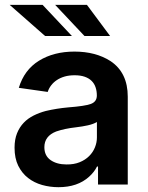

<svg xmlns="http://www.w3.org/2000/svg" viewBox="-20 -767 615 798"><path d="M223 11Q187.9 11 155 1.8Q122.2 -7.5 96.8 -27.2Q71.4 -46.9 55.9 -77.9Q40.5 -109 40.5 -153.1Q40.5 -187.5 50.8 -213.1Q61.1 -238.6 78.7 -256.9Q96.2 -275.2 119.9 -286.9Q143.5 -298.7 170.5 -305.8Q215.6 -316.4 263.8 -320.7Q332.7 -326 357.2 -334.9Q382.5 -344.1 382.5 -370Q382.5 -388.5 377.3 -403.9Q372.2 -419.4 361 -430.6Q349.8 -441.8 332.2 -448Q314.6 -454.2 290.1 -454.2Q267 -454.2 248.6 -448.9Q230.1 -443.5 216.1 -434.1Q202.1 -424.7 192.5 -412.1Q182.9 -399.5 178.3 -384.9L58.2 -402Q80.6 -476.6 142 -514.6Q203.5 -552.6 289.4 -552.6Q377.8 -552.6 439.3 -513.1Q511 -465.2 511 -365.1V0H387.4V-74.9H383.2Q371.8 -51.8 350.5 -32.7Q302.6 11 223 11ZM256.4 -83.5Q287.3 -83.1 310.9 -92.7Q334.5 -102.3 350.5 -118.3Q366.5 -134.2 374.6 -154.5Q382.8 -174.7 382.8 -195.7V-259.9Q367.9 -251.1 345.3 -246.1Q322.8 -241.1 295.8 -237.9Q248.6 -232.6 213.4 -220.5Q164.4 -201.3 164.4 -155.2Q164.4 -119.7 190.3 -101.6Q216.3 -83.5 256.4 -83.5ZM278.8 -617.5H167.3L20.2 -746.8H157ZM437.5 -617.5H331L209.2 -746.8H341.3Z"/></svg>

Font: Linik Sans SemiBold
Style: Regular
Weight: 600
Designer: Fonts by Rasmus Andersson / Changes by Cristiano Sobral with parts from Marc Monis
Foundry: rsms
Version: Version 3.020; ttfautohint (v1.6)